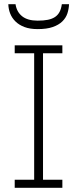

<svg xmlns="http://www.w3.org/2000/svg" viewBox="-20 -891 366 911"><path d="M275.9 0H49.8V-38.1H142.1V-638.2H49.8V-675.8H275.9V-638.2H184.1V-38.1H275.9ZM307.6 -871.1Q306.6 -848.1 299.6 -826.9Q292.5 -805.7 275.4 -789.1Q258.3 -772.5 230 -762.7Q201.7 -752.9 158.7 -752.9Q122.1 -752.9 96.2 -762.7Q70.3 -772.5 53.5 -789.1Q36.6 -805.7 28.3 -826.9Q20 -848.1 19.5 -871.1H53.7Q59.1 -834.5 85.2 -813.7Q111.3 -793 158.7 -793Q187 -793 207.3 -797.1Q227.5 -801.3 241.2 -810.5Q254.9 -819.8 262.7 -834.7Q270.5 -849.6 273.4 -871.1Z"/></svg>

Font: Clear Sans Thin
Style: Regular
Weight: 250
Foundry: Intel Corporation
Version: Version 1.00